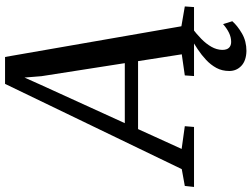

<svg xmlns="http://www.w3.org/2000/svg" viewBox="-204 -650 996 760"><g transform="rotate(-90 294.0 -270.0)"><path d="M-66 0 -62 -36.5 4.5 -48.5 342 -748H448.5L570 -50L648.5 -36.5L646 0H373L375.5 -36.5L459 -48.5L432 -221.5H163L84.5 -49L174.5 -36.5L171.5 0ZM186.5 -274H424L372.5 -603.5L367 -671L339.5 -609.5ZM472 207.5Q433.5 206.5 413.2 187.2Q393 168 393 139.5Q393 111 405.2 88.5Q417.5 66 437 47.8Q456.5 29.5 479.2 14.5Q502 -0.5 523.5 -13L547.5 -24.5L563.5 -8.5Q540 9.5 520.2 28.8Q500.5 48 488.8 68.8Q477 89.5 476.5 111.5Q476.5 130 485 138.5Q493.5 147 508 147Q526.5 147 544 138.5Q561.5 130 578.5 115L590 151.5Q572 172 541.5 189.8Q511 207.5 472 207.5Z"/></g></svg>

Font: Merriweather 36pt
Style: Italic
Weight: 400
Italic angle: -7.8°
Version: Version 2.101